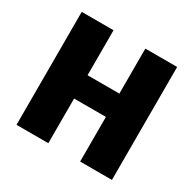

<svg xmlns="http://www.w3.org/2000/svg" viewBox="-140 -772 928 920"><g transform="rotate(30 324.0 -312.5)"><path d="M236 0H60V-625H236ZM412 -625H588V0H412ZM428 -247H220V-376H428Z"/></g></svg>

Font: Changa
Style: Bold
Weight: 700
Designer: Eduardo Rodriguez Tunni
Foundry: Eduardo Rodriguez Tunni
Version: Version 3.002; ttfautohint (v1.8.2)